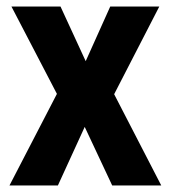

<svg xmlns="http://www.w3.org/2000/svg" viewBox="-20 -567 522 587"><path d="M154 -280 9 0H157L239 -179L323 0H473L329 -279L467 -547H317L242 -380L165 -547H15Z"/></svg>

Font: Noto Sans Georgian Condensed Bold
Style: Regular
Weight: 700
Width: 3
Designer: Monotype Design Team, Akaki Razmadze
Foundry: Google LLC
Version: Version 2.005